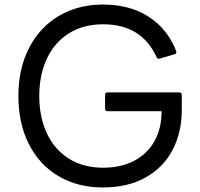

<svg xmlns="http://www.w3.org/2000/svg" viewBox="-20 -786 882 846"><path d="M61 -363Q61 -484 108.5 -575.5Q156 -667 240.5 -716.5Q325 -766 434 -766Q551 -766 634 -713Q717 -660 756 -562Q757 -560 757 -557Q757 -549 749 -547L684 -528L681 -527Q674 -527 670 -534Q604 -679 435 -679Q347 -679 283.5 -639Q220 -599 186.5 -527.5Q153 -456 153 -363Q153 -270 186.5 -198.5Q220 -127 283.5 -87Q347 -47 435 -47Q512 -47 570 -77Q628 -107 660 -163Q692 -219 692 -296H455Q443 -296 443 -307V-367Q443 -379 455 -379H769Q781 -379 781 -367V-302Q781 -204 741 -126.5Q701 -49 622.5 -4.5Q544 40 433 40Q323 40 238.5 -9.5Q154 -59 107.5 -150.5Q61 -242 61 -363Z"/></svg>

Font: LINE Seed JP_TTF Regular
Style: Regular
Weight: 400
Designer: LINE & Fontrix & Fontworks
Version: Version 1.002